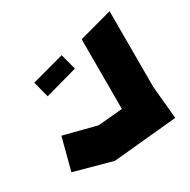

<svg xmlns="http://www.w3.org/2000/svg" viewBox="-124 -510 752 759"><g transform="rotate(-30 251.5 -130.5)"><path d="M192 131 20 84 58 -61 206 -23 318 -33V-351L469 -392V-46L483 103L192 131ZM89 -223 70 -296 218 -336 237 -264Z"/></g></svg>

Font: Blaka
Style: Regular
Weight: 400
Designer: Mohamed Gaber
Foundry: Kief Type Foundry
Version: Version 1.003; ttfautohint (v1.8.4.7-5d5b)